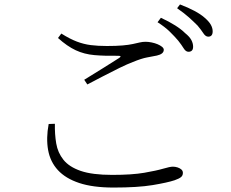

<svg xmlns="http://www.w3.org/2000/svg" viewBox="-20 -833 1040 864"><path d="M828 -600Q816 -600 806.5 -615.5Q797 -631 782 -650Q766 -669 744 -690.5Q722 -712 689 -733L704 -753Q741 -736 768.5 -718.5Q796 -701 813 -684Q833 -668 841 -653Q849 -638 849 -623Q849 -611 843.5 -605.5Q838 -600 828 -600ZM491 11Q398 11 336.5 -9.5Q275 -30 240.5 -67.5Q206 -105 196.5 -158Q187 -211 199 -275L227 -276Q226 -229 233 -187.5Q240 -146 265.5 -114Q291 -82 343 -64Q395 -46 485 -46Q574 -46 629 -55.5Q684 -65 714.5 -74Q745 -83 758 -83Q769 -83 779.5 -79.5Q790 -76 796.5 -70Q803 -64 803 -55Q803 -43 794.5 -36Q786 -29 766 -22Q733 -11 666.5 0Q600 11 491 11ZM359 -474Q399 -499 443 -526Q487 -553 516 -572Q531 -582 511 -582Q451 -581 405 -585Q359 -589 320.5 -607Q282 -625 241 -662L256 -682Q294 -658 325.5 -646Q357 -634 389 -630Q421 -626 461 -626Q503 -626 531.5 -628.5Q560 -631 578 -635Q596 -639 609 -642Q622 -645 635 -645Q648 -645 662.5 -642Q677 -639 689 -634Q701 -629 709 -622.5Q717 -616 717 -609Q717 -590 686 -583Q666 -579 641.5 -574.5Q617 -570 578 -554Q554 -545 518 -527.5Q482 -510 444 -490Q406 -470 373 -453ZM917 -668Q905 -668 895 -683.5Q885 -699 869 -718Q851 -736 830.5 -754.5Q810 -773 777 -796L790 -813Q827 -799 855 -784Q883 -769 900 -754Q920 -737 928.5 -722Q937 -707 937 -692Q937 -680 932 -674Q927 -668 917 -668Z"/></svg>

Font: Noto Serif HK ExtraLight Light
Style: Regular
Weight: 300
Version: Version 2.002-H1;hotconv 1.1.0;makeotfexe 2.6.0